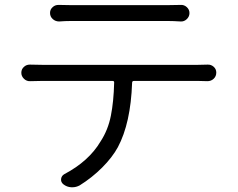

<svg xmlns="http://www.w3.org/2000/svg" viewBox="-20 -752 995 804"><path d="M682.6 -664.1H278.3Q253.9 -664.1 227.5 -662.1Q211.9 -662.1 200.7 -672.4Q189.5 -682.6 189.5 -697.8Q189.5 -712.9 201.2 -722.7Q210.9 -731.4 224.6 -731.4Q225.6 -731.4 227.5 -731.4Q252.9 -730.5 277.3 -730.5H682.6Q711.9 -730.5 736.3 -731.4Q751 -732.4 762.2 -722.2Q773.4 -711.9 773.4 -697.3Q773.4 -682.6 762.2 -671.9Q751 -661.1 736.3 -662.1Q705.1 -664.1 682.6 -664.1ZM155.3 -480.5H809.6Q826.2 -480.5 848.6 -481.4Q863.3 -482.4 874.5 -472.7Q885.7 -462.9 885.7 -448.2Q885.7 -432.6 875 -422.4Q864.3 -412.1 848.6 -412.1Q826.2 -413.1 809.6 -413.1H541Q533.2 -413.1 533.2 -405.3Q527.3 -236.3 473.6 -135.7Q450.2 -92.8 407.7 -50.3Q365.2 -7.8 313.5 24.4Q298.8 32.2 283.2 32.2Q281.2 32.2 278.3 32.2Q259.8 31.2 245.1 19.5Q234.4 10.7 235.8 -2.4Q237.3 -15.6 249 -22.5Q352.5 -77.1 401.4 -160.2Q432.6 -208 444.3 -267.6Q456.1 -327.1 458 -405.3Q459 -413.1 451.2 -413.1H155.3Q130.9 -413.1 107.4 -412.1Q91.8 -411.1 80.6 -421.9Q69.3 -432.6 69.3 -447.3Q69.3 -462.9 81.1 -472.7Q90.8 -481.4 104.5 -481.4Q105.5 -481.4 107.4 -481.4Q131.8 -480.5 155.3 -480.5Z"/></svg>

Font: Gen Jyuu Gothic P Normal
Style: Regular
Weight: 300
Designer: [Source Han Sans]
Ryoko NISHIZUKA  (kana & ideographs); Paul D. Hunt (Latin, Greek & Cyrillic); Wenlong ZHANG  (bopomofo
Version: Version 1.002.20150607